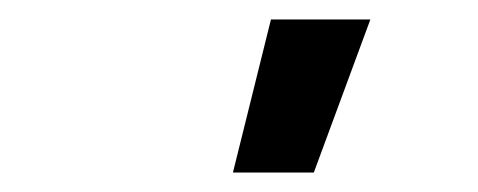

<svg xmlns="http://www.w3.org/2000/svg" viewBox="-20 -777 490 197"><path d="M219 -600 258 -757H360L302 -600Z"/></svg>

Font: Iosevka Aile
Style: Bold Italic
Weight: 700
Italic angle: -9°
Designer: Belleve Invis
Foundry: Belleve Invis
Version: Version 28.0.1; ttfautohint (v1.8.4)